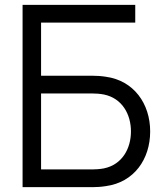

<svg xmlns="http://www.w3.org/2000/svg" viewBox="-20 -770 669 790"><path d="M415.6 -454.2C395.8 -457.3 377.1 -458.3 362.5 -458.3H149V-677.1H536.5V-750H72.9V0H362.5C377.1 0 395.8 -1 415.6 -4.2C531.2 -19.8 597.9 -114.6 597.9 -229.2C597.9 -343.8 530.2 -438.5 415.6 -454.2ZM407.3 -77.1C390.6 -74 372.9 -72.9 360.4 -72.9H149V-385.4H360.4C372.9 -385.4 390.6 -384.4 407.3 -381.2C483.3 -365.6 518.8 -299 518.8 -229.2C518.8 -159.4 483.3 -92.7 407.3 -77.1Z"/></svg>

Font: Manrope3
Style: Regular
Weight: 400
Width: 4
Designer: Mikhail Sharanda
Foundry: Mikhail Sharanda
Version: Version 3.000;PS 003.000;hotconv 1.0.88;makeotf.lib2.5.64775